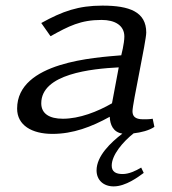

<svg xmlns="http://www.w3.org/2000/svg" viewBox="-20 -470 611 684"><path d="M41 -83C41 -24 93 7 167 7C240 7 306 -18 371 -54C372 -26 383 1 416 6C374 38 324 86 324 137C324 171 348 194 385 194C428 194 473 160 492 146L483 127C463 139 439 150 417 150C393 150 378 142 378 120C378 82 418 35 456 5C482 2 511 -5 530 -18L524 -47C513 -45 501 -45 490 -45C460 -45 452 -57 452 -74C452 -101 501 -324 501 -354C501 -428 441 -450 345 -450C259 -450 203 -430 127 -388L160 -341C225 -377 267 -399 342 -399C390 -399 423 -379 423 -340C423 -315 412 -273 412 -273C321 -265 41 -250 41 -83ZM127 -102C127 -207 306 -225 403 -230L379 -102C327 -72 263 -47 204 -47C156 -47 127 -65 127 -102Z"/></svg>

Font: KpSans
Style: Italic
Weight: 400
Italic angle: -11°
Version: Version 0.66